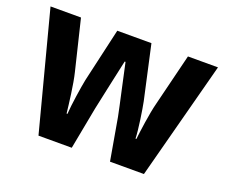

<svg xmlns="http://www.w3.org/2000/svg" viewBox="-95 -690 981 835"><g transform="rotate(20 395.5 -273.0)"><path d="M448 -195 482 0H639L783 -546H644L585 -307C571 -254 560 -166 556 -132H552C551 -172 537 -263 530 -297L475 -546H317L260 -297C253 -263 239 -172 237 -132H233C228 -176 218 -263 205 -315L149 -546H8L151 0H305L342 -195C350 -235 383 -384 393 -431H397C406 -386 440 -237 448 -195Z"/></g></svg>

Font: Noto Sans Kannada SemiCondensed
Style: Bold
Weight: 700
Width: 4
Designer: Jelle Bosma - Monotype Design Team
Foundry: Monotype Imaging Inc.
Version: Version 2.005